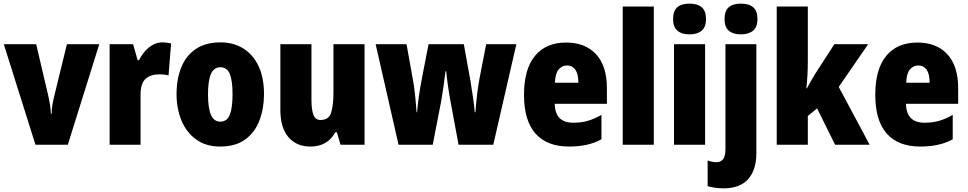

<svg xmlns="http://www.w3.org/2000/svg" viewBox="-20 -796 5322 1056"><path d="M175 0 1 -553H179L246 -267Q251 -245 255 -220.5Q259 -196 260 -170H264Q264 -193 268 -217.5Q272 -242 278 -266L348 -553H526L353 0Z M872 -563Q896 -563 921 -557L907 -381Q897 -384 884.5 -385.5Q872 -387 853 -387Q808 -387 780.5 -362Q753 -337 753 -276V0H583V-553H712L737 -465H745Q756 -489 775 -511.5Q794 -534 819 -548.5Q844 -563 872 -563Z M1432 -278Q1432 -201 1407.5 -135Q1383 -69 1329.5 -29.5Q1276 10 1191 10Q1112 10 1058.5 -29Q1005 -68 978 -133.5Q951 -199 951 -278Q951 -361 977 -425.5Q1003 -490 1057 -526.5Q1111 -563 1193 -563Q1264 -563 1318 -529.5Q1372 -496 1402 -432.5Q1432 -369 1432 -278ZM1124 -277Q1124 -203 1140 -165Q1156 -127 1192 -127Q1229 -127 1244 -165Q1259 -203 1259 -278Q1259 -352 1244 -389Q1229 -426 1192 -426Q1156 -426 1140 -389Q1124 -352 1124 -277Z M1985 -553V0H1853L1833 -68H1824Q1781 10 1687 10Q1611 10 1566.5 -41.5Q1522 -93 1522 -193V-553H1693V-248Q1693 -192 1704 -164Q1715 -136 1742 -136Q1789 -136 1801.5 -177Q1814 -218 1814 -289V-553Z M2457 -243Q2450 -280 2443.5 -326Q2437 -372 2434 -404H2430Q2426 -368 2419.5 -322Q2413 -276 2407 -242L2360 0H2172L2046 -553H2216L2249 -368Q2257 -329 2262.5 -277Q2268 -225 2271 -179H2274Q2277 -219 2284 -267.5Q2291 -316 2299 -357L2337 -553H2531L2567 -354Q2574 -308 2581.5 -260.5Q2589 -213 2591 -179H2595Q2598 -224 2604 -275.5Q2610 -327 2618 -368L2654 -553H2820L2693 0H2502Z M3094 -562Q3199 -562 3258.5 -497.5Q3318 -433 3318 -310V-225H3031Q3033 -121 3133 -121Q3176 -121 3211.5 -131Q3247 -141 3288 -164V-30Q3217 10 3110 10Q2988 10 2925 -61.5Q2862 -133 2862 -274Q2862 -416 2922.5 -489Q2983 -562 3094 -562ZM3099 -436Q3071 -436 3052.5 -414Q3034 -392 3032 -341H3161Q3161 -389 3144.5 -412.5Q3128 -436 3099 -436Z M3576 0H3405V-760H3576Z M3772 -776Q3816 -776 3839.5 -756Q3863 -736 3863 -691Q3863 -647 3839 -627Q3815 -607 3772 -607Q3730 -607 3706 -627Q3682 -647 3682 -691Q3682 -736 3705 -756Q3728 -776 3772 -776ZM3858 -553V0H3687V-553Z M3965 -691Q3965 -736 3988 -756Q4011 -776 4055 -776Q4099 -776 4122.5 -756Q4146 -736 4146 -691Q4146 -647 4121.5 -627Q4097 -607 4055 -607Q4012 -607 3988.5 -627Q3965 -647 3965 -691ZM3962 240Q3941 240 3916.5 237Q3892 234 3872 228V87Q3898 96 3921 96Q3944 96 3957 79.5Q3970 63 3970 24V-553H4140V45Q4140 138 4095.5 188.5Q4051 239 3962 240Z M4423 -459Q4423 -422 4421 -383.5Q4419 -345 4415 -310H4418Q4429 -331 4442 -353.5Q4455 -376 4465 -392L4569 -553H4755L4593 -318L4763 0H4573L4474 -200L4423 -158V0H4252V-760H4423Z M5026 -562Q5131 -562 5190.5 -497.5Q5250 -433 5250 -310V-225H4963Q4965 -121 5065 -121Q5108 -121 5143.5 -131Q5179 -141 5220 -164V-30Q5149 10 5042 10Q4920 10 4857 -61.5Q4794 -133 4794 -274Q4794 -416 4854.5 -489Q4915 -562 5026 -562ZM5031 -436Q5003 -436 4984.5 -414Q4966 -392 4964 -341H5093Q5093 -389 5076.5 -412.5Q5060 -436 5031 -436Z"/></svg>

Font: Noto Sans Telugu Condensed Black
Style: Regular
Weight: 900
Width: 3
Designer: Jelle Bosma - Monotype Design Team
Foundry: Monotype Imaging Inc.
Version: Version 2.005; ttfautohint (v1.8.4.7-5d5b)